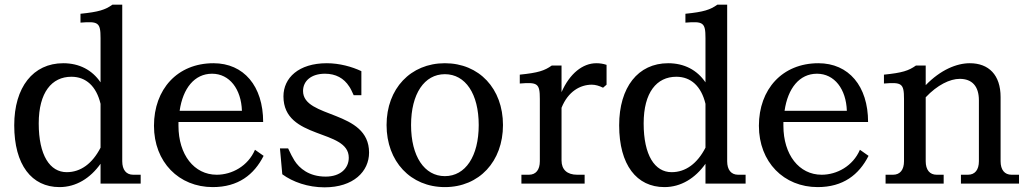

<svg xmlns="http://www.w3.org/2000/svg" viewBox="-20 -787 4403 823"><path d="M504 -96V-767H462C431 -745 404 -736 325 -728V-690C401 -696 411 -691 411 -624V-434C375 -487 320 -516 251 -516C122 -516 41 -413 41 -250C41 -80 116 15 235 15C306 15 367 -23 411 -85V0H583V-38H551C521 -38 504 -59 504 -96ZM146 -258C146 -391 202 -458 286 -458C349 -458 393 -417 411 -342V-154C376 -86 326 -49 266 -49C194 -49 146 -121 146 -258Z M640 -248C640 -92 747 15 892 15C1001 15 1069 -38 1110 -119L1073 -145C1043 -75 974 -38 909 -38C812 -38 745 -124 745 -248V-264H1108C1108 -418 1025 -516 895 -516C740 -516 640 -404 640 -248ZM750 -312C764 -409 814 -471 889 -471C964 -471 1014 -405 1017 -312Z M1279 -397C1279 -440 1314 -471 1373 -471C1419 -471 1454 -452 1477 -416C1481 -411 1490 -393 1496 -379H1529V-482C1489 -501 1435 -516 1381 -516C1260 -516 1195 -453 1195 -374C1195 -186 1475 -236 1475 -111C1475 -66 1440 -30 1376 -30C1304 -30 1263 -66 1242 -99C1234 -112 1225 -129 1215 -151H1180L1190 -40C1235 -7 1300 16 1371 16C1495 16 1562 -52 1562 -133C1562 -317 1279 -278 1279 -397Z M1887 -32C1799 -32 1742 -117 1742 -251C1742 -385 1799 -469 1887 -469C1975 -469 2032 -385 2032 -251C2032 -117 1975 -32 1887 -32ZM1637 -251C1637 -95 1740 15 1887 15C2034 15 2136 -95 2136 -251C2136 -407 2034 -516 1887 -516C1740 -516 1637 -407 1637 -251Z M2387 -99V-325C2415 -395 2467 -424 2517 -424C2532 -424 2549 -419 2565 -411L2580 -424V-509C2565 -514 2551 -516 2536 -516C2478 -516 2422 -472 2387 -392V-506H2345C2314 -484 2287 -475 2208 -467V-429C2284 -435 2294 -430 2294 -363V-96C2294 -59 2277 -38 2247 -38H2215V0H2486V-38H2454C2411 -38 2387 -60 2387 -99Z M3097 -96V-767H3055C3024 -745 2997 -736 2918 -728V-690C2994 -696 3004 -691 3004 -624V-434C2968 -487 2913 -516 2844 -516C2715 -516 2634 -413 2634 -250C2634 -80 2709 15 2828 15C2899 15 2960 -23 3004 -85V0H3176V-38H3144C3114 -38 3097 -59 3097 -96ZM2739 -258C2739 -391 2795 -458 2879 -458C2942 -458 2986 -417 3004 -342V-154C2969 -86 2919 -49 2859 -49C2787 -49 2739 -121 2739 -258Z M3233 -248C3233 -92 3340 15 3485 15C3594 15 3662 -38 3703 -119L3666 -145C3636 -75 3567 -38 3502 -38C3405 -38 3338 -124 3338 -248V-264H3701C3701 -418 3618 -516 3488 -516C3333 -516 3233 -404 3233 -248ZM3343 -312C3357 -409 3407 -471 3482 -471C3557 -471 3607 -405 3610 -312Z M3948 -96V-370C3998 -423 4052 -449 4094 -449C4147 -449 4176 -417 4176 -357V-96C4176 -59 4159 -38 4129 -38H4099V0H4348V-38H4316C4286 -38 4269 -59 4269 -96V-371C4269 -466 4218 -516 4137 -516C4081 -516 4012 -488 3948 -422V-506H3906C3875 -484 3848 -475 3769 -467V-429C3845 -435 3855 -430 3855 -363V-96C3855 -59 3838 -38 3808 -38H3776V0H4025V-38H3995C3965 -38 3948 -59 3948 -96Z"/></svg>

Font: LT Superior Serif Medium
Style: Regular
Weight: 500
Designer: Daniel Lyons
Foundry: LyonsType
Version: Version 2.120;FEAKit 1.0